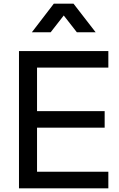

<svg xmlns="http://www.w3.org/2000/svg" viewBox="-20 -1022 646 1042"><path d="M83 0H568V-90H181V-329H548V-419H181V-655H568V-745H83ZM153 -847H255L326 -938L397 -847H499L379 -1002H272Z"/></svg>

Font: Mluvka Medium
Style: Regular
Weight: 500
Designer: Modified by Jiří Krblich, Original typeface by Gumpita Rahayu
Foundry: Gumpita Rahayu & Jiří Krblich
Version: Version 2.000;Glyphs 3.1.1 (3134)